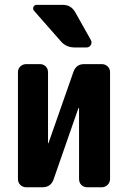

<svg xmlns="http://www.w3.org/2000/svg" viewBox="-20 -790 540 810"><path d="M409.2 -519.5Q423.8 -519.5 434.1 -509.8Q444.3 -500 444.3 -485.4V-35.2Q444.3 -20.5 434.1 -10.3Q423.8 0 409.2 0H347.7Q333 0 323.2 -9.8Q313.5 -19.5 313.5 -35.2V-333Q313.5 -334 312 -334Q310.5 -334 310.5 -333L206.1 -33.2Q194.3 0 159.2 0H90.8Q76.2 0 65.9 -9.8Q55.7 -19.5 55.7 -35.2V-485.4Q55.7 -500 65.9 -509.8Q76.2 -519.5 90.8 -519.5H148.4Q163.1 -519.5 172.9 -509.8Q182.6 -500 182.6 -485.4V-186.5Q182.6 -185.5 183.6 -185.5Q184.6 -185.5 184.6 -186.5L290 -487.3Q301.8 -520.5 336.9 -519.5ZM245.1 -769.5Q279.3 -769.5 296.9 -739.3L363.3 -621.1Q369.1 -611.3 363.3 -600.6Q357.4 -589.8 344.7 -589.8H294.9Q258.8 -589.8 236.3 -616.2L124 -744.1Q117.2 -752 121.1 -760.7Q125 -769.5 134.8 -769.5Z"/></svg>

Font: Rounded-L Mgen+ 1mn bold
Style: Bold
Weight: 700
Designer: [Source Han Sans]
Ryoko NISHIZUKA  (kana & ideographs); Paul D. Hunt (Latin, Greek & Cyrillic); Wenlong ZHANG  (bopomofo
Version: Version 1.059.20150602